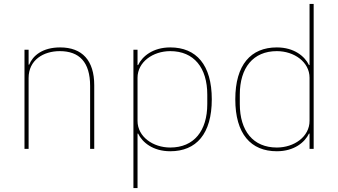

<svg xmlns="http://www.w3.org/2000/svg" viewBox="-20 -760 1726 980"><path d="M126 0V-362C126 -454 202 -499 285 -499C384 -499 440 -444 440 -321V0H461V-325C461 -451 400 -518 287 -518C196 -518 147 -475 129 -430H126V-506H105V0Z M661 200H682V-78H685C706 -34 760 12 849 12C982 12 1061 -77 1061 -253C1061 -429 982 -518 849 -518C760 -518 706 -472 685 -428H682V-506H661ZM849 -7C761 -7 682 -62 682 -143V-363C682 -444 761 -499 849 -499C970 -499 1038 -414 1038 -277V-229C1038 -92 970 -7 849 -7Z M1560 0H1581V-740H1560V-428H1557C1536 -472 1482 -518 1393 -518C1260 -518 1181 -429 1181 -253C1181 -77 1260 12 1393 12C1482 12 1536 -34 1557 -78H1560ZM1393 -7C1272 -7 1204 -92 1204 -229V-277C1204 -414 1272 -499 1393 -499C1481 -499 1560 -444 1560 -363V-143C1560 -62 1481 -7 1393 -7Z"/></svg>

Font: IBM Plex Thai Thin
Style: Regular
Weight: 100
Designer: Mike Abbink, Paul van der Laan, Pieter van Rosmalen, Ben Mitchell, Mark Frömberg
Foundry: Bold Monday
Version: Version 1.0